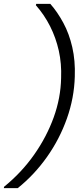

<svg xmlns="http://www.w3.org/2000/svg" viewBox="-48 -831 433 996"><path d="M213 -811Q250 -769 280.5 -712.5Q311 -656 327 -586Q343 -516 340 -434Q337 -323 299 -216Q261 -109 195.5 -16.5Q130 76 44 145H-28L-27 138Q64 64 129 -28.5Q194 -121 230.5 -222Q267 -323 269 -426Q272 -501 257 -568Q242 -635 212 -694.5Q182 -754 138 -804L140 -811Z"/></svg>

Font: DM Sans 18pt Light
Style: Italic
Weight: 300
Italic angle: -10°
Designer: Colophon Foundry, Jonny Pinhorn
Foundry: Colophon Foundry
Version: Version 4.004;gftools[0.9.30]